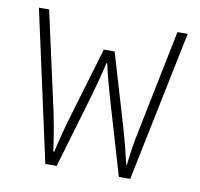

<svg xmlns="http://www.w3.org/2000/svg" viewBox="-65 -598 693 666"><g transform="rotate(10 281.5 -265.0)"><path d="M136 0H176L254 -265C264 -302 276 -342 284 -381H287C295 -342 306 -304 317 -265L395 0H435L544 -530H508L436 -176C424 -119 420 -88 415 -46H413C405 -80 395 -121 380 -173L305 -426H267L192 -174C176 -120 166 -78 159 -47H156C150 -85 146 -119 134 -177L56 -530H20Z"/></g></svg>

Font: Noto Sans Mono SemiCondensed ExtraLight
Style: Regular
Weight: 200
Width: 4
Designer: Monotype Design Team
Foundry: Monotype Imaging Inc.
Version: Version 2.014